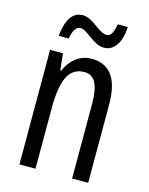

<svg xmlns="http://www.w3.org/2000/svg" viewBox="-111 -797 673 868"><g transform="rotate(15 225.5 -363.5)"><path d="M258.3 -545.9Q321.8 -545.9 354.5 -501.5Q387.2 -457 387.2 -365.2V0H312V-350.1Q312 -415 295.2 -447.3Q278.3 -479.5 242.2 -479.5Q189.5 -479.5 165 -432.6Q140.6 -385.7 140.6 -282.2V0H65.4V-536.1H125.5L133.8 -458.5H138.7Q149.9 -485.4 167.5 -504.9Q185.1 -524.4 208 -535.2Q231 -545.9 258.3 -545.9ZM86.4 -607.4Q88.9 -630.9 94.2 -652.3Q99.6 -673.8 109.1 -690.2Q118.7 -706.5 133.3 -716.1Q147.9 -725.6 168 -725.6Q186.5 -725.6 203.1 -716.8Q219.7 -708 235.4 -696.5Q251 -685.1 265.6 -676.3Q280.3 -667.5 294.4 -667.5Q310.1 -667.5 318.1 -683.6Q326.2 -699.7 330.6 -726.6H378.4Q375 -668.9 353 -638.7Q331.1 -608.4 297.9 -608.4Q279.8 -608.4 262.2 -617.2Q244.6 -626 228.8 -637.7Q212.9 -649.4 198.7 -658.2Q184.6 -667 172.4 -667Q158.7 -667 148.2 -651.4Q137.7 -635.7 133.3 -607.4Z"/></g></svg>

Font: Open Sans Condensed
Style: Regular
Weight: 400
Width: 3
Designer: Monotype Design Team
Foundry: Monotype Imaging Inc.
Version: Version 3.000